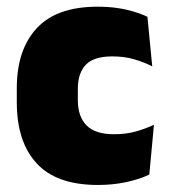

<svg xmlns="http://www.w3.org/2000/svg" viewBox="-20 -526 492 560"><path d="M265.5 13.5Q145 13.5 87 -49.5Q29 -112.5 29 -227V-269.5Q29 -380.5 87 -443.5Q145 -506.5 265 -506.5Q294.5 -506.5 321 -502.8Q347.5 -499 370 -492.2Q392.5 -485.5 410 -477L424 -332.5Q399.5 -345 371 -353.2Q342.5 -361.5 307.5 -361.5Q253.5 -361.5 230.2 -337Q207 -312.5 207 -266.5V-234Q207 -186 232.5 -160.2Q258 -134.5 312.5 -134.5Q346.5 -134.5 374.2 -142Q402 -149.5 429 -162L415.5 -17Q388 -3.5 349 5Q310 13.5 265.5 13.5Z"/></svg>

Font: Anek Gujarati ExtraBold
Style: Regular
Weight: 800
Version: Version 1.003